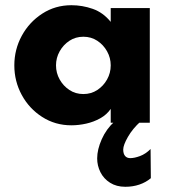

<svg xmlns="http://www.w3.org/2000/svg" viewBox="-20 -471 655 737"><path d="M254 10Q192 10 142 -22Q92 -54 63.5 -106.5Q35 -159 35 -220Q35 -281 63.5 -333.5Q92 -386 142 -418.5Q192 -451 254 -451Q296 -451 336 -437Q376 -423 405 -387V-440H555V0H405V-53Q390 -31 365 -17Q340 -3 311 3.5Q282 10 254 10ZM300 -110Q330 -110 353.5 -125.5Q377 -141 391 -166Q405 -191 405 -220Q405 -249 391 -274Q377 -299 353.5 -314.5Q330 -330 300 -330Q270 -330 246.5 -314.5Q223 -299 209 -274Q195 -249 195 -220Q195 -191 209 -166Q223 -141 246.5 -125.5Q270 -110 300 -110ZM461 246Q427 246 402.5 230.5Q378 215 365.5 190Q353 165 353 137Q353 103 370.5 63.5Q388 24 420 -5H520Q489 23 471 54.5Q453 86 453 103Q453 119 460 127.5Q467 136 480 136Q496 136 517.5 128Q539 120 558 101L559 213Q540 229 515 237.5Q490 246 461 246Z"/></svg>

Font: Teachers
Style: Bold
Weight: 700
Designer: Alfredo Marco Pradil, Chank Diesel
Version: Version 1.001